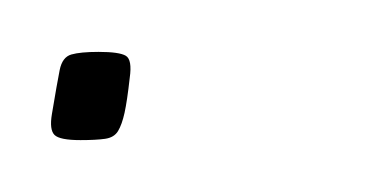

<svg xmlns="http://www.w3.org/2000/svg" viewBox="-31 -54 141 74"><path d="M-11 -10Q-9 -22 -8 -27Q-7 -32 -3.5 -33Q0 -34 7 -34Q15 -34 17.5 -32.5Q20 -31 19 -24Q18 -15 17 -10.5Q16 -6 14.5 -3.5Q13 -1 9.5 -0.5Q6 0 0 0Q-8 0 -10 -2Q-12 -4 -11 -10Z"/></svg>

Font: Georama
Style: Italic
Weight: 400
Width: 2
Italic angle: -9°
Designer: Jean-Baptiste Levee
Foundry: Production Type
Version: Version 1.000